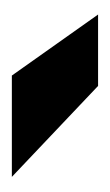

<svg xmlns="http://www.w3.org/2000/svg" viewBox="49 -812 186 324"><g transform="rotate(-90 142.0 -650.0)"><path d="M176.5 -723H5.5L159 -577.5H279.5Z"/></g></svg>

Font: Public Sans ExtraBold
Style: Regular
Weight: 800
Designer: The Public Sans Project Authors: Dan O. Williams and USWDS (Libre Franklin designed by Pablo Impallari and Rodrigo Fuenz
Version: Version 1.007